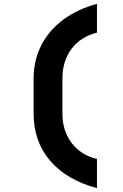

<svg xmlns="http://www.w3.org/2000/svg" viewBox="-20 -860 640 1000"><path d="M485 120Q326 77 240.5 -23.5Q155 -124 155 -269V-450Q155 -545 194.5 -623Q234 -701 308 -756.5Q382 -812 485 -840V-690Q400 -669 352.5 -605.5Q305 -542 305 -450V-269Q305 -179 353 -115.5Q401 -52 485 -32Z"/></svg>

Font: Tiny ExtraBold
Style: Regular
Weight: 800
Designer: Philipp Nurullin, Konstantin Bulenkov
Foundry: JetBrains
Version: Version 2.251; ttfautohint (v1.8.4.7-5d5b)